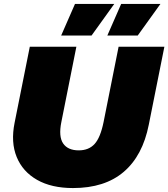

<svg xmlns="http://www.w3.org/2000/svg" viewBox="-20 -937 853 973"><path d="M350 16Q241 16 168 -25.5Q95 -67 64.5 -141.5Q34 -216 54 -315L131 -700H367L291 -319Q276 -245 300 -210Q324 -175 379 -175Q430 -175 459.5 -207.5Q489 -240 505 -319L581 -700H813L734 -305Q703 -148 607 -66Q511 16 350 16ZM524 -757 594 -917H793L678 -757ZM290 -757 360 -917H559L444 -757Z"/></svg>

Font: Montserrat Thin Black
Style: Italic
Weight: 900
Italic angle: -11.3°
Version: Version 9.000